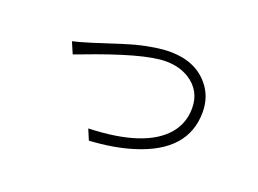

<svg xmlns="http://www.w3.org/2000/svg" viewBox="-81 -675 1162 864"><g transform="rotate(20 500.0 -242.5)"><path d="M173.8 -386.7Q202.1 -392.6 258.8 -410.2Q411.1 -460 449.2 -469.7Q543 -493.2 605.5 -493.2Q725.6 -493.2 790 -417Q835.9 -363.3 835.9 -287.1Q835.9 -98.6 605.5 -27.3Q515.6 1 398.4 7.8L377 -43Q646.5 -51.8 741.2 -164.1Q785.2 -216.8 785.2 -288.1Q785.2 -371.1 715.8 -416Q668 -446.3 602.5 -446.3Q497.1 -446.3 229.5 -343.8Q205.1 -335 197.3 -332Z"/></g></svg>

Font: Taipei Sans TC Beta Light
Style: Regular
Weight: 300
Designer: JT Foundry
Foundry: JT Foundry
Version: Version 1.000